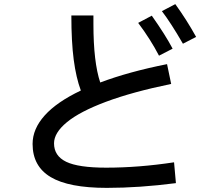

<svg xmlns="http://www.w3.org/2000/svg" viewBox="-20 -871 1040 931"><path d="M830 -851Q885 -775 931 -692L867 -659Q808 -761 765 -817ZM824 -84 833 17Q656 40 498 40Q313 40 225.5 -12.5Q138 -65 138 -173Q138 -246 197 -311.5Q256 -377 372 -432Q349 -494 337.5 -581Q326 -668 326 -796H433V-754Q433 -570 466 -471Q604 -523 790 -560L810 -464Q621 -425 494 -377.5Q367 -330 304.5 -278.5Q242 -227 242 -176Q242 -115 301 -86.5Q360 -58 495 -58Q653 -58 824 -84ZM751 -601Q710 -680 650 -760L716 -795Q783 -700 817 -635Z"/></svg>

Font: IBM Plex Sans JP Medium
Style: Regular
Weight: 500
Designer: Mike Abbink; Paul van der Laan; Pieter van Rosmalen; Wujin Sim; Yejin Wi; Jinhee Kim; Boomi Park; Yona Kim; Kichan Ma
Foundry: Sandoll Inc.
Version: Version 1.001